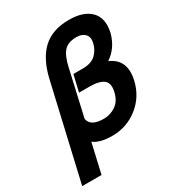

<svg xmlns="http://www.w3.org/2000/svg" viewBox="-213 -846 1059 1161"><g transform="rotate(-30 317.0 -265.5)"><path d="M607 -204Q584 -105 506 -43.5Q428 18 327 18Q240 18 198 -15L151 190H16L169 -473Q198 -596 265 -658.5Q332 -721 449 -721Q551 -721 600 -670Q649 -619 627 -524Q601 -432 530 -386Q639 -339 607 -204ZM506 -526Q515 -564 495 -586Q475 -608 436 -608Q377 -608 349 -577Q320 -546 304 -472L232 -155Q241 -97 335 -97Q378 -97 416 -122Q456 -148 469 -206Q482 -262 453 -285.5Q424 -309 356 -309H282L309 -424H375Q436 -424 467 -455Q497 -485 506 -526Z"/></g></svg>

Font: Miedinger
Style: Bold-Italic
Weight: 700
Italic angle: -13°
Version: Version 001.000